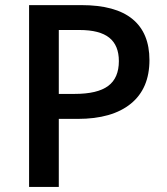

<svg xmlns="http://www.w3.org/2000/svg" viewBox="-20 -734 655 754"><path d="M566.9 -498Q566.9 -386.2 493.7 -326.7Q420.4 -267.1 285.2 -267.1H210.9V0H94.2V-713.9H299.8Q433.6 -713.9 500.2 -659.2Q566.9 -604.5 566.9 -498ZM210.9 -365.2H272.9Q362.8 -365.2 404.8 -396.5Q446.8 -427.7 446.8 -494.1Q446.8 -555.7 409.2 -585.9Q371.6 -616.2 292 -616.2H210.9Z"/></svg>

Font: CAA NEO Sans SemiBold
Style: Regular
Weight: 600
Version: Version 1.10